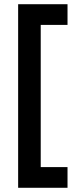

<svg xmlns="http://www.w3.org/2000/svg" viewBox="-20 -728 373 910"><path d="M66 162V-708H300V-610H173V64H300V162Z"/></svg>

Font: Atkinson Hyperlegible Next SemiBold
Style: Regular
Weight: 600
Designer: Elliott Scott, Megan Eiswerth, Linus Boman, Theodore Petrosky, Letters from Sweden
Foundry: Applied Design Works, Letters from Sweden
Version: Version 2.001